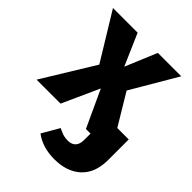

<svg xmlns="http://www.w3.org/2000/svg" viewBox="-226 -642 974 974"><g transform="rotate(45 261.5 -154.5)"><path d="M534 -116V31Q534 124 481 173Q428 222 338 222Q253 222 196 179L249 87Q271 98 285.5 102.5Q300 107 320 107Q347 107 361.5 91.5Q376 76 376 46V0H343L251 -199L161 0H-11L160 -279L6 -531H183L257 -361L328 -531H496L351 -284L452 -116Z"/></g></svg>

Font: FiraGOUPP
Style: Bold
Weight: 700
Designer: bBox Type
Foundry: bBox Type GmbH
Version: Version 1.001